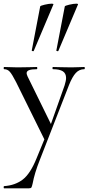

<svg xmlns="http://www.w3.org/2000/svg" viewBox="-25 -751 482 1046"><path d="M225 -12V25L63 -303Q41 -346 28.5 -360Q16 -374 -2 -374Q-5 -374 -5 -380Q-5 -386 -2 -386Q22 -386 34 -385L70 -384L135 -385Q150 -386 176 -386Q178 -386 178 -380Q178 -374 176 -374Q148 -374 134 -369Q120 -364 120 -352Q120 -347 125 -335L260 -60L231 -15L327 -286Q335 -312 335 -326Q335 -351 317.5 -362.5Q300 -374 263 -374Q261 -374 261 -380Q261 -386 263 -386Q290 -386 304 -385L364 -384L402 -385Q412 -386 434 -386Q437 -386 437 -380Q437 -374 434 -374Q407 -374 388 -353.5Q369 -333 351 -288L192 120Q163 193 153 248Q149 266 146 270.5Q143 275 132 275H-3Q-5 275 -5 269Q-5 263 -3 263Q57 259 98.5 227.5Q140 196 174 112ZM155 -472Q152 -472 149.5 -473.5Q147 -475 148 -476L194 -716Q195 -720 218.5 -725.5Q242 -731 257 -731Q267 -731 266 -727L159 -474Q159 -472 155 -472ZM289 -472Q286 -472 283.5 -473.5Q281 -475 282 -476L328 -716Q329 -720 352.5 -725.5Q376 -731 391 -731Q401 -731 400 -727L293 -474Q293 -472 289 -472Z"/></svg>

Font: Cormorant Garamond Medium
Style: Regular
Weight: 500
Designer: Christian Thalmann (Catharsis Fonts)
Foundry: Catharsis Fonts
Version: Version 4.000